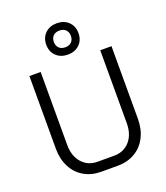

<svg xmlns="http://www.w3.org/2000/svg" viewBox="-168 -1064 1029 1187"><g transform="rotate(-20 346.0 -470.5)"><path d="M76 -222V-700H150V-220Q150 -147 189 -102.5Q228 -58 292 -58H400Q464 -58 503 -102.5Q542 -147 542 -220V-700H616V-222Q616 -154 589 -101.5Q562 -49 513 -20.5Q464 8 400 8H292Q228 8 179 -20.5Q130 -49 103 -101.5Q76 -154 76 -222ZM240 -846Q240 -892 269.5 -920.5Q299 -949 346 -949Q393 -949 422.5 -920.5Q452 -892 452 -846Q452 -800 422.5 -771.5Q393 -743 346 -743Q299 -743 269.5 -771.5Q240 -800 240 -846ZM402 -846Q402 -871 387 -886Q372 -901 346 -901Q320 -901 305 -886Q290 -871 290 -846Q290 -821 305 -806Q320 -791 346 -791Q372 -791 387 -806Q402 -821 402 -846Z"/></g></svg>

Font: Bai Jamjuree
Style: Regular
Weight: 400
Designer: Katatrad Aksorn Co.,Ltd.
Foundry: Cadson Demak Co.,Ltd.
Version: Version 1.000; ttfautohint (v1.6)